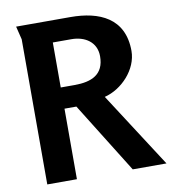

<svg xmlns="http://www.w3.org/2000/svg" viewBox="-82 -803 781 874"><g transform="rotate(-10 308.5 -366.0)"><path d="M51 -732 66 -671V0H203V-326H258L461 0H617L393 -347C474 -367 549 -447 549 -532C549 -684 435 -732 302 -732ZM203 -632H289C351 -632 404 -599 404 -533C404 -448 345 -424 267 -424H203Z"/></g></svg>

Font: Rosario
Style: Bold
Weight: 700
Designer: Hector Gatti
Foundry: Omnibus Type
Version: Version 1.100